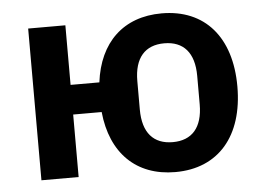

<svg xmlns="http://www.w3.org/2000/svg" viewBox="-44 -590 898 658"><g transform="rotate(-5 405.0 -261.0)"><path d="M534 12C683 12 771 -92 771 -262C771 -431 683 -534 534 -534C402 -534 318 -453 301 -317H202V-522H74V0H202V-215H300C314 -73 399 12 534 12ZM534 -91C468 -91 431 -132 431 -212V-310C431 -390 468 -431 534 -431C600 -431 637 -390 637 -310V-212C637 -132 600 -91 534 -91Z"/></g></svg>

Font: Braiins Sans SemiBold
Style: Regular
Weight: 600
Designer: Mike Abbink, Paul van der Laan, Pieter van Rosmalen, Jiri Chlebus, Lubos Buracinsky
Foundry: Bold Monday, Sudetype
Version: Version 1.000;hotconv 1.0.109;makeotfexe 2.5.65596